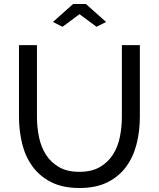

<svg xmlns="http://www.w3.org/2000/svg" viewBox="-20 -936 795 961"><path d="M245 -826 346 -916H410L511 -826L463 -802L378 -865L293 -802ZM377 -76Q439 -76 480 -100Q521 -124 545.5 -162.5Q570 -201 580 -250.5Q590 -300 590 -351V-710H680V-351Q680 -279 663.5 -214.5Q647 -150 611 -101Q575 -52 517.5 -23.5Q460 5 378 5Q293 5 235 -25Q177 -55 141.5 -104.5Q106 -154 90.5 -218.5Q75 -283 75 -351V-710H165V-351Q165 -298 175.5 -248.5Q186 -199 210.5 -161Q235 -123 275.5 -99.5Q316 -76 377 -76Z"/></svg>

Font: Boldmen Medium
Style: Regular
Weight: 400
Designer: Matt McInerney, Pablo Impallari, Rodrigo Fuenzalida
Foundry: LIVING CONCEPT
Version: Version 1.000